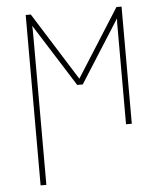

<svg xmlns="http://www.w3.org/2000/svg" viewBox="-54 -575 727 862"><g transform="rotate(-5 309.5 -144.0)"><path d="M94 240H120V-428Q120 -463 119 -477L297 -195H322L501 -477Q500 -466 500 -455Q500 -444 500 -428V0H526V-528H503L309 -222L117 -528H94Z"/></g></svg>

Font: Noto Sans UI Thin
Style: Regular
Weight: 250
Designer: Monotype Design Team
Foundry: Monotype Imaging Inc.
Version: Version 1.901